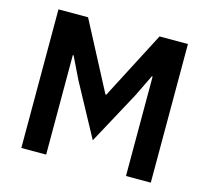

<svg xmlns="http://www.w3.org/2000/svg" viewBox="-101 -816 1018 934"><g transform="rotate(15 408.0 -349.0)"><path d="M609 -501H605L551 -390L408 -126L265 -390L211 -501H207V0H82V-698H231L410 -357H414L591 -698H734V0H609Z"/></g></svg>

Font: IBM Plex Sans Arabic SmBld
Style: Regular
Weight: 600
Designer: Mike Abbink, Paul van der Laan, Pieter van Rosmalen, Wael Morcos, Khajak Apelian
Foundry: Bold Monday
Version: Version 1.005